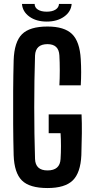

<svg xmlns="http://www.w3.org/2000/svg" viewBox="-20 -942 460 970"><path d="M220 8Q129 8 90.5 -30.5Q52 -69 49 -158Q47 -232 46.5 -315Q46 -398 46.5 -481Q47 -564 49 -637Q52 -730 91 -769Q130 -808 220 -808Q305 -808 344 -770Q383 -732 388 -643Q392 -577 388 -511H280Q282 -545 282 -586.5Q282 -628 280 -662Q277 -719 220 -719Q160 -719 157 -662Q153 -537 153 -400.5Q153 -264 157 -139Q159 -81 220 -81Q283 -81 286 -139Q288 -168 288 -204.5Q288 -241 286 -269H226V-364H392Q394 -322 393.5 -269Q393 -216 391 -158Q387 -69 347.5 -30.5Q308 8 220 8ZM91 -922H155Q155 -904 171.5 -893.5Q188 -883 216 -883Q244 -883 260.5 -893.5Q277 -904 278 -922H342Q339 -883 304 -858Q269 -833 216 -833Q163 -833 128.5 -858Q94 -883 91 -922Z"/></svg>

Font: Big Shoulders Display
Style: Bold
Weight: 700
Designer: Patric King
Foundry: XO Type Co
Version: Version 1.000; ttfautohint (v1.8.2)